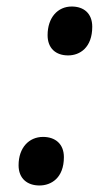

<svg xmlns="http://www.w3.org/2000/svg" viewBox="-20 -561 337 589"><path d="M189 -391C225 -391 263 -415 263 -479C263 -520 237 -541 200 -541C157 -541 126 -507 126 -453C126 -413 151 -391 189 -391ZM101 8C137 8 176 -15 176 -79C176 -120 149 -141 112 -141C69 -141 37 -108 37 -54C37 -13 64 8 101 8Z"/></svg>

Font: Noto Serif Condensed SemiBold
Style: Italic
Weight: 600
Width: 3
Italic angle: -12°
Designer: Monotype Design Team
Foundry: Monotype Imaging Inc.
Version: Version 2.014